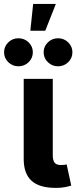

<svg xmlns="http://www.w3.org/2000/svg" viewBox="-57 -943 385 967"><path d="M224.8 3.4Q141.1 3.4 101.7 -32.7Q62.4 -68.9 62.4 -141.7V-545.9H208.8V-161.8Q208.8 -135.5 218 -123.7Q227.1 -111.9 249.2 -111.9Q261 -111.9 267.4 -112.7Q273.8 -113.6 278.6 -115.3L301.9 -8.3Q290.2 -4.4 270.1 -0.5Q250 3.4 224.8 3.4ZM235.2 -609.1Q205.2 -609.1 184 -629.8Q162.8 -650.5 162.8 -679.7Q162.8 -708.9 184.1 -729.6Q205.3 -750.3 235.3 -750.3Q265.3 -750.3 286.5 -729.6Q307.7 -708.9 307.7 -679.7Q307.7 -650.4 286.5 -629.8Q265.2 -609.1 235.2 -609.1ZM35.9 -609.1Q5.9 -609.1 -15.3 -629.8Q-36.5 -650.5 -36.5 -679.7Q-36.5 -708.9 -15.3 -729.6Q6 -750.3 36 -750.3Q66 -750.3 87.2 -729.6Q108.4 -708.9 108.4 -679.7Q108.4 -650.4 87.1 -629.8Q65.9 -609.1 35.9 -609.1ZM95.8 -788.3 110 -923.2H224.3L171 -788.3Z"/></svg>

Font: Inter Variable LoSnoCo
Style: Regular
Weight: 400
Designer: Rasmus Andersson
Foundry: rsms
Version: Version 4.000;git-a52131595; featfreeze: case,dlig,ss01,ss02